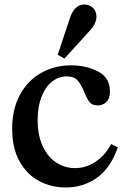

<svg xmlns="http://www.w3.org/2000/svg" viewBox="-20 -822 555 852"><path d="M295 -532Q363 -532 415.5 -504.5Q468 -477 468 -417Q468 -385 452 -369.5Q436 -354 413 -354Q390 -354 378 -368.5Q366 -383 354 -413Q340 -447 324.5 -465Q309 -483 276 -483Q240 -483 210.5 -459.5Q181 -436 164 -392Q147 -348 147 -290Q147 -222 169.5 -173.5Q192 -125 230 -100.5Q268 -76 313 -76Q361 -76 403.5 -104Q446 -132 473 -182H475L503 -168Q469 -73 408 -31.5Q347 10 272 10Q208 10 154 -18.5Q100 -47 67 -105.5Q34 -164 34 -250Q34 -338 68.5 -401.5Q103 -465 162.5 -498.5Q222 -532 295 -532ZM266 -562 236 -579 288 -735Q308 -802 354 -802Q377 -802 392.5 -787Q408 -772 408 -748Q408 -716 374 -681Z"/></svg>

Font: Minipax
Style: Bold
Weight: 500
Designer: Raphaël Ronot, Igor Stepanchenko (Cyrillic)
Foundry: steppetype
Version: Version 1.002